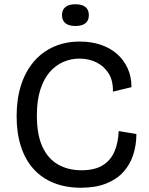

<svg xmlns="http://www.w3.org/2000/svg" viewBox="-20 -868 698 901"><path d="M360 13Q289 13 232.5 -9.5Q176 -32 137 -75.5Q98 -119 78 -181.5Q58 -244 58 -323Q58 -403 78.5 -467.5Q99 -532 138 -578Q177 -624 232 -648.5Q287 -673 355 -673Q408 -673 452.5 -658Q497 -643 529 -615Q561 -587 579 -547.5Q597 -508 597 -459L510 -438Q511 -490 489.5 -524Q468 -558 432 -575.5Q396 -593 353 -593Q313 -593 276.5 -577Q240 -561 212.5 -529Q185 -497 169 -446.5Q153 -396 153 -326Q153 -236 179 -179.5Q205 -123 252.5 -96Q300 -69 363 -69Q424 -69 461.5 -92Q499 -115 517 -156.5Q535 -198 537 -253L620 -239Q620 -187 605 -141Q590 -95 558.5 -60.5Q527 -26 477.5 -6.5Q428 13 360 13ZM334 -746Q303 -746 287 -759Q271 -772 271 -797Q271 -822 287 -835Q303 -848 334 -848Q365 -848 381 -835Q397 -822 397 -797Q397 -772 381 -759Q365 -746 334 -746Z"/></svg>

Font: Bricolage Grotesque 28pt
Style: Regular
Weight: 400
Version: Version 1.001;gftools[0.9.33.dev8+g029e19f]